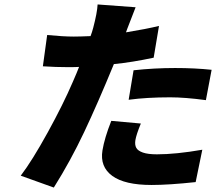

<svg xmlns="http://www.w3.org/2000/svg" viewBox="-20 -800 996 872"><path d="M564.3 -346.9 586.6 -480.8Q680.4 -491.1 775.2 -491.1Q865.1 -491.1 941.1 -483L915.1 -345.2Q819.6 -358 753.2 -358Q647 -358 564.3 -346.9ZM702.1 -682.2 677.9 -538Q579.9 -517 497.2 -508.9Q424.4 -331.7 362.4 -200.5Q300.4 -69.2 224.4 51.8L74.2 -2.1Q126.1 -70.3 196.4 -198Q266.7 -325.6 311.1 -429Q329.9 -471.9 339.1 -496.1Q322.8 -495 290.8 -495Q232.6 -495 174.7 -498.9L194.2 -641Q267.4 -633.9 315 -633.9Q340.9 -633.9 391.3 -636Q398.1 -653.8 403.4 -674Q421.5 -742.9 423.3 -779.8L595.9 -767Q594.5 -763.8 557.9 -669L552.2 -653.1Q644.9 -668.3 702.1 -682.2ZM485.4 -251.1 619.7 -239Q599.1 -189.3 594.8 -163Q591.6 -142.4 598.7 -128.9Q605.8 -115.4 628.9 -107.2Q652 -99.1 692.5 -99.1Q778.8 -99.1 898.8 -120L868.6 27Q746.4 40.1 668.3 40.1Q546.5 40.1 489.9 -1.2Q433.2 -42.6 445.3 -116.8Q454.5 -172.9 485.4 -251.1Z"/></svg>

Font: Karasuma Gothic
Style: Italic
Weight: 900
Italic angle: -9.39999°
Designer: Rasmus Andersson / Ryoko Nishizuka
Foundry: Genbu
Version: Version 1.00